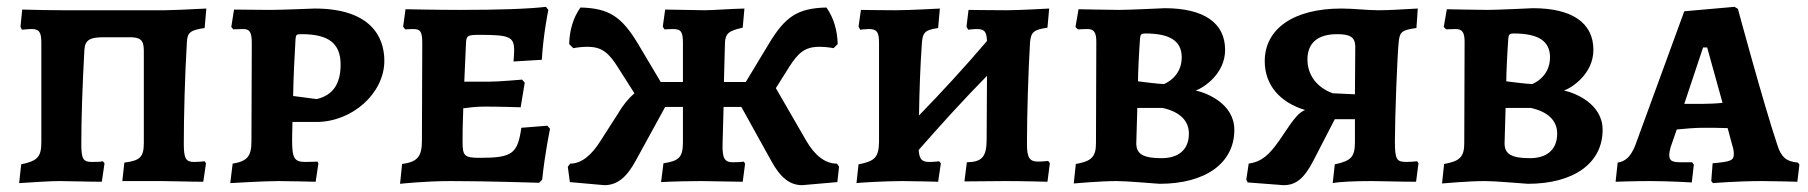

<svg xmlns="http://www.w3.org/2000/svg" viewBox="-20 -530 5291 562"><path d="M36 6C82 3 129 0 155 0C180 0 238 2 278 2L286 -52L281 -58C274 -56 260 -56 248 -56C223 -56 218 -66 218 -109C218 -180 221 -275 227 -384C229 -414 244 -421 285 -421H358C389 -421 401 -415 401 -382V-112C401 -70 390 -60 344 -54L338 0H455C479 0 537 2 575 2L583 -52L579 -58C572 -57 559 -56 548 -56C524 -56 518 -66 518 -109C518 -186 521 -307 527 -406C528 -436 539 -442 579 -448L584 -505C523 -502 481 -500 463 -500H163C127 -500 83 -501 45 -502L40 -452L44 -443C54 -444 65 -445 72 -445C95 -445 101 -436 101 -404V-114C101 -71 90 -59 42 -49Z M654 6C654 6 753 0 795 0C826 0 904 2 904 2L912 -52L909 -57C909 -57 888 -56 874 -56C841 -56 835 -67 835 -121L836 -173H906C1011 -173 1105 -257 1105 -352C1105 -424 1063 -505 901 -505C901 -505 802 -501 771 -501C735 -501 688 -502 665 -502L657 -451L663 -444C663 -444 680 -445 692 -445C711 -445 717 -436 717 -403L716 -116C716 -73 704 -58 661 -51ZM907 -240 838 -249C839 -305 842 -364 845 -415C846 -429 848 -430 863 -430C942 -430 977 -403 977 -341C977 -284 954 -251 907 -240Z M1151 8C1151 8 1224 0 1299 0C1406 0 1558 5 1558 5L1567 -4C1575 -82 1590 -153 1590 -153L1582 -162L1506 -156C1495 -80 1480 -68 1384 -68C1339 -68 1334 -74 1334 -115C1334 -136 1334 -165 1336 -213C1350 -215 1374 -218 1398 -218C1439 -218 1504 -216 1504 -216L1516 -288L1508 -297C1508 -297 1441 -291 1413 -291H1339L1344 -404C1345 -426 1349 -428 1385 -428C1473 -428 1485 -422 1485 -381C1485 -370 1483 -350 1483 -350L1566 -355C1570 -428 1585 -501 1585 -501L1578 -510C1528 -504 1440 -501 1326 -501C1261 -501 1167 -503 1167 -503L1160 -452L1166 -444C1166 -444 1181 -445 1190 -445C1211 -445 1216 -437 1216 -403L1215 -118C1215 -72 1202 -56 1157 -50Z M2430 -51C2395 -51 2365 -75 2340 -118L2251 -272L2290 -334C2316 -375 2336 -393 2378 -393C2390 -393 2404 -392 2420 -389L2432 -401C2431 -440 2421 -477 2399 -508C2314 -506 2278 -481 2230 -401L2163 -290H2099L2102 -404C2103 -432 2113 -440 2154 -449L2159 -505C2114 -504 2067 -500 2041 -500C2021 -500 1955 -502 1927 -502L1920 -452L1925 -444C1928 -444 1941 -445 1950 -445C1974 -445 1979 -436 1979 -404V-290H1914L1848 -401C1800 -481 1763 -506 1679 -508C1657 -477 1647 -440 1646 -401L1658 -389C1674 -392 1688 -393 1700 -393C1742 -393 1762 -375 1788 -334L1837 -257C1819 -241 1803 -222 1788 -196L1738 -118C1712 -76 1682 -51 1649 -51L1642 -42L1648 3L1749 12C1786 12 1814 -10 1841 -60L1927 -217H1979V-114C1979 -70 1968 -59 1922 -52L1915 3C1950 1 2001 0 2032 0C2060 0 2123 2 2154 2L2161 -51L2157 -57C2154 -56 2139 -55 2126 -55C2101 -55 2094 -66 2095 -108L2098 -217H2150L2237 -60C2264 -10 2292 12 2328 12L2431 3L2436 -42Z M3048 -59C3048 -59 3033 -57 3019 -57C2993 -57 2986 -69 2986 -109C2986 -195 2990 -324 2995 -406C2998 -436 3005 -443 3046 -449L3051 -505C3051 -505 2963 -500 2926 -500C2889 -500 2815 -501 2815 -501L2809 -452L2814 -443C2814 -443 2829 -445 2839 -445C2862 -445 2868 -437 2869 -410C2805 -335 2738 -262 2670 -192C2671 -263 2674 -341 2678 -397C2680 -434 2685 -442 2726 -448L2731 -505C2731 -505 2643 -500 2600 -500C2566 -500 2500 -501 2500 -501L2493 -452L2498 -443C2498 -443 2514 -445 2523 -445C2547 -445 2553 -436 2553 -404V-114C2552 -70 2541 -58 2493 -49L2487 6C2488 5 2570 0 2620 0C2652 0 2726 2 2726 2L2734 -52L2729 -58C2729 -58 2716 -56 2700 -56C2679 -56 2671 -63 2669 -91C2734 -165 2800 -238 2869 -308L2868 -123C2868 -71 2855 -56 2810 -55L2803 1L2922 0C2976 0 3046 2 3046 2L3053 -52Z M3248 0C3279 0 3344 6 3374 8C3508 8 3593 -52 3593 -150C3593 -226 3513 -258 3480 -265C3505 -274 3566 -315 3566 -384C3566 -463 3504 -506 3389 -506C3389 -506 3284 -501 3256 -501C3228 -501 3137 -503 3137 -503L3128 -451L3135 -444C3135 -444 3153 -445 3163 -445C3182 -445 3189 -435 3189 -408L3188 -111C3188 -71 3175 -58 3129 -50L3123 7C3123 7 3201 0 3248 0ZM3311 -292C3311 -316 3314 -378 3317 -418C3318 -429 3321 -432 3332 -432C3405 -432 3439 -410 3439 -362C3439 -303 3387 -284 3387 -284C3371 -284 3311 -292 3311 -292ZM3309 -214H3383C3433 -203 3460 -177 3460 -139C3460 -93 3431 -67 3380 -67C3327 -67 3306 -79 3306 -110Z M4128 -58C4117 -57 4107 -56 4097 -56C4068 -56 4063 -63 4063 -116C4063 -187 4070 -369 4074 -406C4077 -437 4083 -442 4126 -448L4130 -505C4078 -502 4040 -500 4016 -500C3980 -500 3944 -505 3906 -505C3767 -505 3682 -446 3682 -351C3682 -282 3725 -231 3800 -208C3782 -200 3772 -187 3756 -165L3724 -118C3695 -77 3674 -57 3635 -51L3628 -4L3632 4L3737 12C3773 12 3797 -7 3824 -59L3887 -181H3946V-114C3946 -71 3935 -59 3887 -49L3881 6C3901 2 3945 0 3995 0C4025 0 4076 2 4125 2L4132 -52ZM3881 -257C3834 -274 3807 -311 3807 -356C3807 -405 3838 -430 3894 -430C3932 -430 3946 -421 3947 -395L3946 -254Z M4326 0C4357 0 4422 6 4452 8C4586 8 4671 -52 4671 -150C4671 -226 4591 -258 4558 -265C4583 -274 4644 -315 4644 -384C4644 -463 4582 -506 4467 -506C4467 -506 4362 -501 4334 -501C4306 -501 4215 -503 4215 -503L4206 -451L4213 -444C4213 -444 4231 -445 4241 -445C4260 -445 4267 -435 4267 -408L4266 -111C4266 -71 4253 -58 4207 -50L4201 7C4201 7 4279 0 4326 0ZM4389 -292C4389 -316 4392 -378 4395 -418C4396 -429 4399 -432 4410 -432C4483 -432 4517 -410 4517 -362C4517 -303 4465 -284 4465 -284C4449 -284 4389 -292 4389 -292ZM4387 -214H4461C4511 -203 4538 -177 4538 -139C4538 -93 4509 -67 4458 -67C4405 -67 4384 -79 4384 -110Z M4994 6C4994 6 5065 0 5137 0C5175 0 5241 2 5241 2L5247 -48L5243 -54C5208 -57 5193 -71 5182 -107C5142 -226 5067 -504 5067 -504L5057 -510L4910 -497L4766 -103C4753 -72 4739 -58 4715 -54L4709 2C4709 2 4764 0 4810 0C4862 0 4932 4 4932 4L4938 -48L4933 -55H4902C4874 -55 4866 -59 4866 -77C4866 -81 4867 -88 4870 -99L4888 -151C4909 -153 4940 -156 4964 -156C4983 -156 5016 -156 5037 -155L5051 -103C5054 -94 5055 -86 5055 -80C5055 -60 5047 -57 4993 -52L4989 0ZM4910 -226 4965 -391H4977L5022 -229C5005 -227 4981 -226 4964 -226Z"/></svg>

Font: Alegreya SC
Style: Bold
Weight: 700
Designer: Juan Pablo del Peral
Foundry: Huerta Tipografica
Version: Version 2.007;PS 002.007;hotconv 1.0.88;makeotf.lib2.5.64775